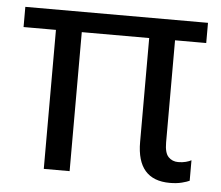

<svg xmlns="http://www.w3.org/2000/svg" viewBox="-44 -585 741 644"><g transform="rotate(5 326.5 -263.0)"><path d="M550 10Q439 10 439 -118V-468H212V0H125V-468H16V-536H631V-468H526V-124Q526 -89 539 -75.5Q552 -62 572 -62Q586 -62 597.5 -65Q609 -68 616 -72V-3Q608 1 590.5 5.5Q573 10 550 10Z"/></g></svg>

Font: Noto Sans Historical
Style: Regular
Weight: 400
Designer: Monotype Design Team
Foundry: Monotype Imaging Inc.
Version: Version 2.013; ttfautohint (v1.8.4.7-5d5b)